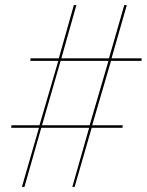

<svg xmlns="http://www.w3.org/2000/svg" viewBox="-20 -734 576 754"><path d="M66 0 133 -232H24L25 -242H135L209 -495H99L100 -505H211L270 -714H280L221 -505H408L468 -714H478L418 -505H536V-495H416L342 -242H462L461 -232H340L273 0H264L330 -232H142L76 0ZM145 -242H332L406 -495H218Z"/></svg>

Font: Noto Serif Display SemiCondensed Medium
Style: Italic
Weight: 500
Width: 4
Italic angle: -12°
Designer: Monotype Design Team
Foundry: Monotype Imaging Inc.
Version: Version 2.009